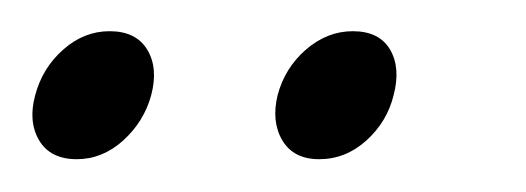

<svg xmlns="http://www.w3.org/2000/svg" viewBox="-45 -610 329 120"><path d="M3 -510.5Q-13.5 -510.5 -20.5 -522.2Q-27.5 -534 -23 -550.5Q-18.5 -567.5 -5.5 -579Q7.5 -590.5 23.5 -590.5Q40 -590.5 47 -579Q54 -567.5 49.5 -550.5Q45 -534 32 -522.2Q19 -510.5 3 -510.5ZM154.5 -510.5Q138.5 -510.5 131.5 -522.2Q124.5 -534 128.5 -550.5Q133 -567.5 146.2 -579Q159.5 -590.5 175.5 -590.5Q192 -590.5 198.8 -579Q205.5 -567.5 201 -550.5Q197 -534 184 -522.2Q171 -510.5 154.5 -510.5Z"/></svg>

Font: Fraunces 72pt Soft Wonky ExtraLight
Style: Italic
Weight: 250
Italic angle: -16°
Version: Version 1.000;[b76b70a41]